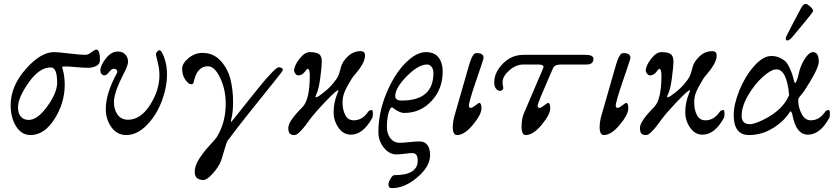

<svg xmlns="http://www.w3.org/2000/svg" viewBox="-20 -683 4320 991"><path d="M304 -325Q314 -288 314 -245Q314 -152 261.5 -69Q209 14 138 14Q91 14 63 -31Q35 -76 35 -140Q35 -238 112.5 -326Q190 -414 259 -414Q279 -414 337 -407Q395 -400 422 -400Q435 -400 452 -413.5Q469 -427 477 -427Q496 -427 496 -373Q496 -352 476.5 -342.5Q457 -333 436 -333Q414 -333 374 -336.5Q334 -340 322 -340Q303 -340 301.5 -338Q300 -336 304 -325ZM275 -256Q275 -335 242 -335Q183 -335 128 -257Q73 -179 73 -129Q73 -97 88 -80.5Q103 -64 128 -64Q174 -64 224.5 -134.5Q275 -205 275 -256Z M583 -305Q588 -314 583 -321Q578 -328 567 -328Q556 -328 543 -311Q530 -294 519 -294Q510 -294 504 -301.5Q498 -309 498 -318Q498 -345 526 -381Q554 -417 589 -417Q612 -417 626.5 -402Q641 -387 641 -364Q641 -346 618 -302Q568 -204 568 -157Q568 -117 587 -91Q606 -65 641 -65Q705 -65 754 -140.5Q803 -216 803 -296Q803 -326 794 -361.5Q785 -397 785 -400Q785 -410 791.5 -417Q798 -424 803 -424Q814 -424 828 -384.5Q842 -345 842 -301Q842 -233 815 -161Q788 -89 738 -37.5Q688 14 631 14Q584 14 555 -26.5Q526 -67 526 -120Q526 -200 583 -305Z M1440 -322Q1440 -317 1393 -259Q1346 -201 1273 -109.5Q1200 -18 1155 43Q1149 52 1136 97.5Q1123 143 1120 149Q1107 181 1077.5 213.5Q1048 246 1030 246Q985 246 985 204Q985 173 1007.5 137.5Q1030 102 1061.5 68Q1093 34 1098 26Q1145 -49 1145 -147Q1145 -221 1116.5 -281Q1088 -341 1053 -341Q1000 -341 982 -269Q982 -268 980.5 -262Q979 -256 978 -254Q977 -252 974.5 -250Q972 -248 967 -248Q953 -248 936.5 -271.5Q920 -295 920 -329Q920 -355 952.5 -382.5Q985 -410 1025 -410Q1081 -410 1118 -370Q1155 -330 1169 -275.5Q1183 -221 1183 -156Q1183 -103 1174 -69Q1171 -57 1172 -54Q1173 -52 1180 -61Q1194 -78 1222.5 -114.5Q1251 -151 1267 -170.5Q1283 -190 1307.5 -220.5Q1332 -251 1346.5 -268Q1361 -285 1377.5 -302.5Q1394 -320 1404 -328Q1414 -336 1419 -336Q1425 -336 1432.5 -332.5Q1440 -329 1440 -322Z M1722 -202Q1728 -216 1726.5 -217.5Q1725 -219 1713 -210Q1698 -199 1652 -150.5Q1606 -102 1579 -66Q1577 -63 1569.5 -53Q1562 -43 1558 -37.5Q1554 -32 1546.5 -23Q1539 -14 1533.5 -8.5Q1528 -3 1521.5 3Q1515 9 1509.5 11.5Q1504 14 1499 14Q1482 14 1475 5.5Q1468 -3 1468 -23Q1468 -57 1541 -130Q1579 -168 1579 -294Q1579 -328 1567 -328Q1565 -328 1552 -311Q1539 -294 1519 -294Q1511 -294 1504.5 -303Q1498 -312 1498 -318Q1498 -343 1525 -378.5Q1552 -414 1579 -414Q1612 -414 1626.5 -404Q1641 -394 1641 -364Q1641 -341 1633 -280.5Q1625 -220 1613 -197Q1601 -173 1620 -184Q1625 -186 1631 -191Q1673 -221 1696.5 -249Q1720 -277 1726.5 -292.5Q1733 -308 1740 -337Q1747 -365 1775.5 -392Q1804 -419 1841 -419Q1864 -419 1864 -397Q1864 -376 1851 -352.5Q1838 -329 1818 -305.5Q1798 -282 1796 -278Q1769 -234 1758.5 -208.5Q1748 -183 1748 -154Q1748 -117 1762 -89.5Q1776 -62 1806 -62Q1850 -62 1880 -106Q1886 -115 1899 -115Q1904 -115 1904.5 -98Q1905 -81 1901 -74Q1854 12 1791 12Q1752 12 1727 -24Q1702 -60 1702 -104Q1702 -155 1722 -202Z M2217 -306Q2217 -326 2207.5 -338Q2198 -350 2185 -350Q2139 -350 2079.5 -289.5Q2020 -229 2020 -187Q2020 -164 2053 -164Q2217 -164 2217 -306ZM2265 -314Q2265 -224 2207.5 -162Q2150 -100 2067 -100Q2041 -100 2007 -127Q1998 -135 1988 -108Q1977 -78 1977 -26Q1977 7 1995 30.5Q2013 54 2043 54Q2060 54 2093 50.5Q2126 47 2145 47Q2172 47 2186 65.5Q2200 84 2200 117Q2200 176 2134.5 232Q2069 288 2003 288Q1985 288 1985 269Q1985 258 1995.5 239.5Q2006 221 2016 221Q2136 221 2136 146Q2136 107 2108 107Q2097 107 2069.5 110.5Q2042 114 2026 114Q1989 114 1961 79Q1933 44 1933 0Q1933 -101 1973.5 -199.5Q2014 -298 2071 -356Q2128 -414 2178 -414Q2223 -414 2244 -386Q2265 -358 2265 -314Z M2465 -124Q2465 -92 2421 -39Q2377 14 2339 14Q2317 14 2317 -28Q2317 -59 2330 -100L2401 -347Q2416 -399 2431 -407Q2436 -409 2441 -409Q2476 -409 2476 -384Q2476 -378 2438 -268Q2400 -158 2400 -136Q2400 -130 2405 -127Q2410 -124 2421 -130Q2427 -134 2434.5 -139.5Q2442 -145 2447 -148.5Q2452 -152 2453 -152Q2465 -152 2465 -124Z M2755 -136Q2755 -130 2760 -127Q2765 -124 2776 -130Q2782 -134 2789.5 -139.5Q2797 -145 2802 -148.5Q2807 -152 2808 -152Q2820 -152 2820 -124Q2820 -92 2776 -39Q2732 14 2694 14Q2672 14 2672 -28Q2672 -71 2685 -100L2784 -332Q2788 -341 2781 -345.5Q2774 -350 2760 -350H2681Q2643 -350 2608.5 -319.5Q2574 -289 2574 -259Q2574 -247 2576 -239Q2578 -231 2578 -229Q2578 -224 2573 -219Q2568 -214 2562 -214Q2549 -214 2540 -225.5Q2531 -237 2531 -258Q2531 -309 2575.5 -354.5Q2620 -400 2682 -400H3000Q3043 -400 3043 -380Q3043 -350 3007 -350H2874Q2841 -350 2833 -328Q2827 -313 2806.5 -266.5Q2786 -220 2770.5 -182.5Q2755 -145 2755 -136Z M3223 -124Q3223 -92 3179 -39Q3135 14 3097 14Q3075 14 3075 -28Q3075 -59 3088 -100L3159 -347Q3174 -399 3189 -407Q3194 -409 3199 -409Q3234 -409 3234 -384Q3234 -378 3196 -268Q3158 -158 3158 -136Q3158 -130 3163 -127Q3168 -124 3179 -130Q3185 -134 3192.5 -139.5Q3200 -145 3205 -148.5Q3210 -152 3211 -152Q3223 -152 3223 -124Z M3537 -202Q3543 -216 3541.5 -217.5Q3540 -219 3528 -210Q3513 -199 3467 -150.5Q3421 -102 3394 -66Q3392 -63 3384.5 -53Q3377 -43 3373 -37.5Q3369 -32 3361.5 -23Q3354 -14 3348.5 -8.5Q3343 -3 3336.5 3Q3330 9 3324.5 11.5Q3319 14 3314 14Q3297 14 3290 5.5Q3283 -3 3283 -23Q3283 -57 3356 -130Q3394 -168 3394 -294Q3394 -328 3382 -328Q3380 -328 3367 -311Q3354 -294 3334 -294Q3326 -294 3319.5 -303Q3313 -312 3313 -318Q3313 -343 3340 -378.5Q3367 -414 3394 -414Q3427 -414 3441.5 -404Q3456 -394 3456 -364Q3456 -341 3448 -280.5Q3440 -220 3428 -197Q3416 -173 3435 -184Q3440 -186 3446 -191Q3488 -221 3511.5 -249Q3535 -277 3541.5 -292.5Q3548 -308 3555 -337Q3562 -365 3590.5 -392Q3619 -419 3656 -419Q3679 -419 3679 -397Q3679 -376 3666 -352.5Q3653 -329 3633 -305.5Q3613 -282 3611 -278Q3584 -234 3573.5 -208.5Q3563 -183 3563 -154Q3563 -117 3577 -89.5Q3591 -62 3621 -62Q3665 -62 3695 -106Q3701 -115 3714 -115Q3719 -115 3719.5 -98Q3720 -81 3716 -74Q3669 12 3606 12Q3567 12 3542 -24Q3517 -60 3517 -104Q3517 -155 3537 -202Z M4067 -489Q4052 -474 4044 -474Q4036 -474 4036 -482Q4036 -490 4038 -494Q4067 -553 4113 -638Q4126 -663 4138 -663Q4146 -663 4161.5 -649.5Q4177 -636 4177 -626Q4177 -622 4132.5 -567.5Q4088 -513 4067 -489ZM4053 -193Q4041 -325 3987 -325Q3961 -325 3918.5 -287.5Q3876 -250 3842 -192Q3808 -134 3808 -86Q3808 -42 3850 -42Q3872 -42 3914 -62Q3956 -82 3987 -107Q4034 -145 4053 -193ZM3846 14Q3767 14 3767 -89Q3767 -144 3796 -216Q3825 -288 3871.5 -341Q3918 -394 3961 -394Q3986 -394 4005.5 -384.5Q4025 -375 4035.5 -364.5Q4046 -354 4056 -331.5Q4066 -309 4069.5 -298Q4073 -287 4079 -263Q4084 -248 4089 -260Q4096 -274 4101 -296Q4106 -318 4110 -330Q4121 -362 4140 -388Q4159 -414 4176 -414Q4206 -414 4206 -364Q4206 -328 4130 -212Q4127 -207 4118.5 -197.5Q4110 -188 4105 -180.5Q4100 -173 4100 -166Q4100 -129 4117.5 -95.5Q4135 -62 4165 -62Q4209 -62 4239 -106Q4245 -115 4258 -115Q4263 -115 4263.5 -98Q4264 -81 4260 -74Q4213 12 4150 12Q4089 12 4070 -90Q4066 -109 4059 -108Q4058 -107 4057 -106Q4028 -58 3970 -22Q3912 14 3846 14Z"/></svg>

Font: EB Garamond 12
Style: Italic
Weight: 400
Italic angle: -17°
Version: Version 0.016; ttfautohint (v1.8.4)